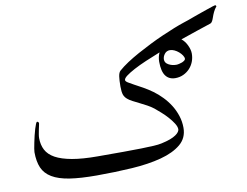

<svg xmlns="http://www.w3.org/2000/svg" viewBox="-75 -703 1149 894"><g transform="rotate(-10 499.5 -255.5)"><path d="M847.7 -395.5Q847.7 -375 840.6 -356.9Q833.5 -338.9 820.8 -325.4Q808.1 -312 790.8 -304Q773.4 -295.9 752.9 -295.9Q723.1 -295.9 707.3 -317.1Q691.4 -338.4 691.4 -384.3Q691.4 -406.7 700.7 -426.8Q664.6 -412.6 631.6 -398.4Q598.6 -384.3 574 -371.1Q549.3 -357.9 534.7 -346.9Q520 -335.9 520 -327.6Q520 -321.8 530.8 -314.9Q541.5 -308.1 558.6 -299.1Q575.7 -290 597.2 -278.1Q618.7 -266.1 641.1 -250Q662.6 -234.4 682.1 -214.1Q701.7 -193.8 716.6 -170.2Q731.4 -146.5 740.5 -118.9Q749.5 -91.3 749.5 -62Q749.5 -13.7 714.4 15.6Q679.2 44.9 619.4 60.8Q559.6 76.7 480.5 81.8Q401.4 86.9 314 86.9Q236.8 86.9 185.5 78.9Q134.3 70.8 103.3 52.2Q72.3 33.7 59.3 3.7Q46.4 -26.4 46.4 -70.3Q46.4 -74.7 48.3 -86.9Q50.3 -99.1 53.5 -114.3Q56.6 -129.4 60.5 -146Q64.5 -162.6 68.6 -176.3Q72.8 -189.9 76.4 -198.7Q80.1 -207.5 83 -207.5Q86.4 -207.5 88.6 -204.8Q90.8 -202.1 90.8 -199.2Q90.8 -196.8 88.9 -189Q86.9 -181.2 85 -171.1Q83 -161.1 81.1 -150.1Q79.1 -139.2 79.1 -130.9Q79.1 -99.1 91.8 -74.7Q104.5 -50.3 134 -33.9Q163.6 -17.6 212.6 -8.8Q261.7 0 334 0H454.1Q504.9 0 540.3 -1Q575.7 -2 598.4 -3.2Q621.1 -4.4 636.2 -7.8Q661.1 -13.2 678 -19.5Q694.8 -25.9 705.1 -33Q715.3 -40 720 -46.9Q724.6 -53.7 724.6 -59.1Q724.6 -71.3 714.6 -87.2Q704.6 -103 690.4 -118.9Q676.3 -134.8 660.2 -148.9Q644 -163.1 632.3 -172.9Q618.7 -183.6 601.6 -192.9Q584.5 -202.1 568.1 -210.2Q551.8 -218.3 537.6 -225.6Q523.4 -232.9 516.1 -239.3Q503.4 -249 498.5 -262.5Q493.7 -275.9 493.7 -302.2Q493.7 -331.1 496.3 -349.1Q499 -367.2 506.8 -374.5Q524.9 -390.6 550.5 -407.5Q576.2 -424.3 606 -440.7Q635.7 -457 667.5 -472.9Q699.2 -488.8 730 -502.2Q760.7 -515.6 787.6 -526.4Q814.5 -537.1 835.4 -543.9Q843.8 -546.4 858.2 -551.5Q872.6 -556.6 889.6 -563Q906.7 -569.3 924.6 -575.4Q942.4 -581.5 957.3 -586.7Q972.2 -591.8 981.9 -595Q991.7 -598.1 993.7 -598.1Q995.6 -598.1 996.3 -596.4Q997.1 -594.7 999 -592.8Q988.8 -580.1 983.2 -567.9Q977.5 -555.7 974.1 -545.4Q970.7 -535.2 966.8 -527.6Q962.9 -520 956.1 -517.6Q931.6 -509.8 893.6 -496.8Q855.5 -483.9 811.5 -468.8Q827.6 -456.1 837.6 -434.8Q847.7 -413.6 847.7 -395.5ZM812 -377Q812 -384.8 805.9 -393.8Q799.8 -402.8 790.8 -410.6Q781.7 -418.5 770.8 -423.6Q759.8 -428.7 750 -428.7Q733.9 -428.7 724.4 -416.5Q714.8 -404.3 714.8 -390.1Q714.8 -374.5 731.2 -365.5Q747.6 -356.4 767.6 -356.4Q773.4 -356.4 781.2 -358.2Q789.1 -359.9 795.7 -362.5Q802.2 -365.2 807.1 -369.1Q812 -373 812 -377Z"/></g></svg>

Font: Accordance
Style: Regular
Weight: 400
Version: Version 1.1 (build May 11, 2018) Miklal Software Solutions, 